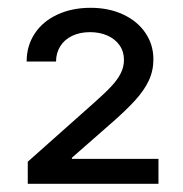

<svg xmlns="http://www.w3.org/2000/svg" viewBox="-20 -825 460 482"><path d="M49.7 -363.6V-419L215.9 -566.8Q243.6 -591.3 259.2 -608Q274.9 -624.6 283 -640.8Q291.2 -657 291.2 -674.7Q291.2 -695.7 280 -711.5Q268.8 -727.3 249.5 -735.8Q230.1 -744.3 206 -744.3Q180.8 -744.3 161.4 -735.1Q142 -725.9 131.4 -709Q120.7 -692.1 120.7 -670.5H46.9Q46.9 -710.2 67.3 -740.9Q87.7 -771.7 124.3 -788.5Q160.9 -805.4 207.4 -805.4Q253.6 -805.4 289.4 -788.5Q325.3 -771.7 345.2 -742.2Q365.1 -712.7 365.1 -676.1Q365.1 -647.4 353.5 -622.7Q342 -598 318.5 -572.3Q295.1 -546.5 252.8 -509.9L160.5 -429V-426.1H377.8V-363.6Z"/></svg>

Font: Riot Sans
Style: Regular
Weight: 400
Designer: Rasmus Andersson
Foundry: rsms
Version: Version 4.001